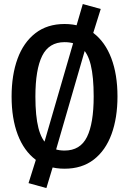

<svg xmlns="http://www.w3.org/2000/svg" viewBox="-20 -823 640 952"><path d="M300 -704Q384.5 -704 443 -659.5Q501.5 -615 532 -534.2Q562.5 -453.5 562.5 -345Q562.5 -238.5 533 -157.8Q503.5 -77 445 -31.8Q386.5 13.5 300 13.5Q215.5 13.5 157 -30.8Q98.5 -75 68 -155.2Q37.5 -235.5 37.5 -344Q37.5 -451 67 -531.8Q96.5 -612.5 155.2 -658.2Q214 -704 300 -704ZM390.5 -803 479.5 -778.5 440.5 -654 404.5 -586 255 -70.5 244.5 -4.5 210 109.5 121.5 85 162.5 -45.5 198.5 -113 348 -627.5 357.5 -690ZM300 -614Q223 -614 189.2 -546.2Q155.5 -478.5 155.5 -344Q155.5 -247.5 170.5 -188.5Q185.5 -129.5 217.5 -103Q249.5 -76.5 300 -76.5Q378 -76.5 411.2 -143.8Q444.5 -211 444.5 -345Q444.5 -441.5 430 -501Q415.5 -560.5 383.8 -587.2Q352 -614 300 -614Z"/></svg>

Font: Fira Code Light Medium
Style: Regular
Weight: 500
Monospace: yes
Version: Version 5.002